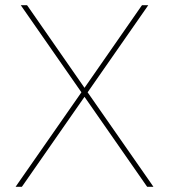

<svg xmlns="http://www.w3.org/2000/svg" viewBox="-20 -730 666 740"><path d="M305.7 -391.5 524.4 -706 527.4 -710H551.4L540.4 -694L317.7 -374.2L560.4 -26L571.4 -10H547.4L544.4 -14L305.7 -356.8L67.1 -14L64.1 -10H40.1L51.1 -26L293.8 -374.2L71.1 -694L60.1 -710H84.1L87.1 -706Z"/></svg>

Font: Nordica Plus
Style: NordicaClassicUltraLightExt
Weight: 300
Version: Version 1.01